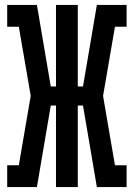

<svg xmlns="http://www.w3.org/2000/svg" viewBox="-20 -755 540 775"><path d="M9 0V-88H56L104 -368L56 -647H9V-735H129L185 -406H206V-735H294V-406H315L371 -735H491V-647H444L396 -368L444 -88H491V0H371L315 -329H294V0H206V-329H185L129 0Z"/></svg>

Font: Iosevka Slab Semibold
Style: Regular
Weight: 600
Monospace: yes
Designer: Belleve Invis
Foundry: Belleve Invis
Version: Version 11.1.1; ttfautohint (v1.8.3)